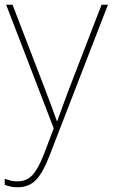

<svg xmlns="http://www.w3.org/2000/svg" viewBox="-26 -548 476 811"><path d="M0 -528H27L164 -172Q182 -124 194.5 -91Q207 -58 214 -37H216Q224 -59 235.5 -91Q247 -123 264 -168L403 -528H430L181 115Q156 180 126.5 211.5Q97 243 48 243Q21 243 -6 233V207Q8 212 20 215Q32 218 48 218Q86 218 110.5 192Q135 166 160 102L201 -6Z"/></svg>

Font: Noto Sans Sinhala UI Thin
Style: Regular
Weight: 100
Designer: Jelle Bosma - Monotype Design Team
Foundry: Monotype Imaging Inc.
Version: Version 2.006; ttfautohint (v1.8.4.7-5d5b)